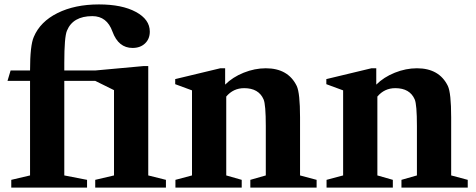

<svg xmlns="http://www.w3.org/2000/svg" viewBox="-20 -849 2155 869"><path d="M14 -483 28 -530H116Q116 -644 133 -682Q162 -751 240.5 -790Q319 -829 428 -829Q532 -829 595 -795Q658 -761 658 -706Q658 -673 636.5 -652.5Q615 -632 580 -632Q516 -632 489 -706Q464 -776 398 -776Q310 -776 283 -710Q271 -682 271 -564V-530H411L630 -550H651V-55L731 -35V0H411V-35L496 -55V-441L411 -483H271V-55L374 -35V0H31V-35L116 -55V-483Z M1004 -55 1074 -35V0H774V-35L849 -55V-440L773 -468V-491L977 -540H999V-466Q1033 -500 1083 -520Q1133 -540 1183 -540Q1284 -540 1323 -460Q1338 -428 1338 -318V-55L1413 -35V0H1113V-35L1183 -55V-279Q1183 -376 1173 -399Q1151 -450 1085 -450Q1036 -450 1004 -412Z M1688 -55 1758 -35V0H1458V-35L1533 -55V-440L1457 -468V-491L1661 -540H1683V-466Q1717 -500 1767 -520Q1817 -540 1867 -540Q1968 -540 2007 -460Q2022 -428 2022 -318V-55L2097 -35V0H1797V-35L1867 -55V-279Q1867 -376 1857 -399Q1835 -450 1769 -450Q1720 -450 1688 -412Z"/></svg>

Font: Libre Caslon Text
Style: Bold
Weight: 700
Designer: Pablo Impallari, Rodrigo Fuenzalida
Foundry: Pablo Impallari, Rodrigo Fuenzalida
Version: Version 1.002